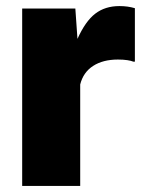

<svg xmlns="http://www.w3.org/2000/svg" viewBox="-20 -612 491 632"><path d="M53 0V-584H228L235 -484Q261 -542 293.5 -567Q326 -592 373 -592Q401 -592 424 -585V-409H419Q412 -412 399 -414Q386 -416 368 -416Q319 -416 286.5 -395Q254 -374 244 -334V0Z"/></svg>

Font: BDO Grotesk Black
Style: Regular
Weight: 900
Designer: Deni Anggara
Foundry: Lokal Container
Version: Version 2.000